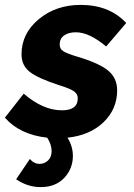

<svg xmlns="http://www.w3.org/2000/svg" viewBox="-46 -555 548 785"><path d="M271 -323Q359 -297 396 -266.5Q433 -236 433 -186Q433 -109 377.5 -55.5Q322 -2 230 8Q252 44 252 82Q252 135 216.5 172.5Q181 210 120 210Q67 210 20 178L76 95Q93 115 116 115Q136 115 150.5 101Q165 87 165 63Q165 36 147 8Q34 -5 -26 -74L51 -172Q130 -104 207 -104Q272 -104 272 -153Q272 -171 256 -182Q240 -193 198 -206Q111 -234 76.5 -260.5Q42 -287 42 -333Q42 -418 112.5 -476.5Q183 -535 284 -535Q401 -535 470 -461L388 -365Q319 -423 264 -423Q234 -423 216 -410Q198 -397 198 -373Q198 -355 213 -345.5Q228 -336 271 -323Z"/></svg>

Font: Raleway-v4020 ExtraBold
Style: Italic
Weight: 800
Italic angle: -12°
Designer: Matt McInerney, Pablo Impallari, Rodrigo Fuenzalida
Foundry: Matt McInerney, Pablo Impallari, Rodrigo Fuenzalida
Version: Version 4.020;PS 004.020;hotconv 1.0.88;makeotf.lib2.5.64775